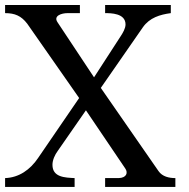

<svg xmlns="http://www.w3.org/2000/svg" viewBox="-28 -742 752 762"><path d="M-7.8 -35.2V0H268.1V-35.2C230 -37.1 180.2 -38.1 180.2 -87.9C180.2 -106.9 189.9 -127.9 201.2 -143.1L313 -304.2L469.2 -73.2C481 -56.2 474.1 -36.1 442.9 -35.2H389.2V0H668V-35.2C643.1 -35.2 616.2 -41 601.1 -63L372.1 -393.1L539.1 -633.8C565.9 -671.9 606.9 -684.1 649.9 -689.9V-722.2H389.2V-689.9C411.1 -689.9 470.2 -689.9 470.2 -645C470.2 -628.9 459 -610.8 452.1 -600.1L345.2 -435.1L200.2 -653.8C183.1 -679.2 215.8 -689.9 240.2 -689.9H289.1V-722.2H-7.8V-689.9C30.8 -689.9 56.2 -679.2 80.1 -647.9L286.1 -353L124 -116.2C91.8 -67.9 46.9 -37.1 -7.8 -35.2Z"/></svg>

Font: MusGlyphs
Style: Regular
Weight: 400
Version: Version 2.1